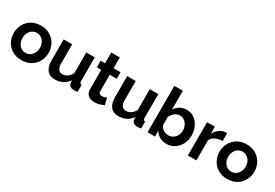

<svg xmlns="http://www.w3.org/2000/svg" viewBox="45 -1669 3754 2617"><g transform="rotate(30 1922.0 -360.0)"><path d="M303 10Q217 10 155.5 -27.5Q94 -65 61 -127Q28 -189 28 -261Q28 -334 61.5 -396Q95 -458 156.5 -495.5Q218 -533 303 -533Q388 -533 449.5 -495.5Q511 -458 544 -396Q577 -334 577 -261Q577 -189 544 -127Q511 -65 449.5 -27.5Q388 10 303 10ZM166 -261Q166 -215 184 -179.5Q202 -144 233 -124Q264 -104 303 -104Q341 -104 372 -124.5Q403 -145 421.5 -180.5Q440 -216 440 -262Q440 -307 421.5 -342.5Q403 -378 372 -398.5Q341 -419 303 -419Q264 -419 233 -398.5Q202 -378 184 -342.5Q166 -307 166 -261Z M662 -196V-524H796V-225Q796 -104 883 -104Q922 -104 958.5 -127.5Q995 -151 1018 -199V-524H1152V-150Q1152 -128 1159 -119.5Q1166 -111 1184 -109V0Q1164 4 1150.5 5Q1137 6 1126 6Q1090 6 1067.5 -10.5Q1045 -27 1041 -56L1038 -98Q1003 -44 948 -17Q893 10 827 10Q746 10 704 -42.5Q662 -95 662 -196Z M1597 -27Q1570 -15 1530.5 -3Q1491 9 1449 9Q1412 9 1381 -4Q1350 -17 1331.5 -45.5Q1313 -74 1313 -120V-421H1244V-524H1313V-694H1447V-524H1557V-421H1447V-165Q1447 -138 1461.5 -126Q1476 -114 1497 -114Q1518 -114 1538 -121Q1558 -128 1570 -133Z M1662 -196V-524H1796V-225Q1796 -104 1883 -104Q1922 -104 1958.5 -127.5Q1995 -151 2018 -199V-524H2152V-150Q2152 -128 2159 -119.5Q2166 -111 2184 -109V0Q2164 4 2150.5 5Q2137 6 2126 6Q2090 6 2067.5 -10.5Q2045 -27 2041 -56L2038 -98Q2003 -44 1948 -17Q1893 10 1827 10Q1746 10 1704 -42.5Q1662 -95 1662 -196Z M2583 10Q2523 10 2476 -17Q2429 -44 2402 -91V0H2285V-730H2419V-432Q2447 -479 2492.5 -506Q2538 -533 2599 -533Q2667 -533 2718.5 -495.5Q2770 -458 2799 -396Q2828 -334 2828 -260Q2828 -184 2796 -123Q2764 -62 2708.5 -26Q2653 10 2583 10ZM2546 -104Q2589 -104 2621.5 -125Q2654 -146 2672.5 -181.5Q2691 -217 2691 -259Q2691 -302 2673.5 -338.5Q2656 -375 2625 -397Q2594 -419 2554 -419Q2510 -419 2473.5 -389.5Q2437 -360 2419 -317V-192Q2432 -153 2470 -128.5Q2508 -104 2546 -104Z M3231 -408Q3170 -408 3122 -384.5Q3074 -361 3053 -317V0H2919V-524H3042V-412Q3069 -466 3112.5 -497Q3156 -528 3204 -531Q3225 -531 3231 -530Z M3541 10Q3455 10 3393.5 -27.5Q3332 -65 3299 -127Q3266 -189 3266 -261Q3266 -334 3299.5 -396Q3333 -458 3394.5 -495.5Q3456 -533 3541 -533Q3626 -533 3687.5 -495.5Q3749 -458 3782 -396Q3815 -334 3815 -261Q3815 -189 3782 -127Q3749 -65 3687.5 -27.5Q3626 10 3541 10ZM3404 -261Q3404 -215 3422 -179.5Q3440 -144 3471 -124Q3502 -104 3541 -104Q3579 -104 3610 -124.5Q3641 -145 3659.5 -180.5Q3678 -216 3678 -262Q3678 -307 3659.5 -342.5Q3641 -378 3610 -398.5Q3579 -419 3541 -419Q3502 -419 3471 -398.5Q3440 -378 3422 -342.5Q3404 -307 3404 -261Z"/></g></svg>

Font: Raleway
Style: Bold
Weight: 700
Designer: Matt McInerney, Pablo Impallari, Rodrigo Fuenzalida
Foundry: Matt McInerney, Pablo Impallari, Rodrigo Fuenzalida
Version: Version 4.026